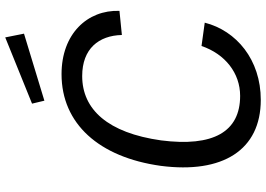

<svg xmlns="http://www.w3.org/2000/svg" viewBox="-158 -824 993 716"><g transform="rotate(-90 338.0 -466.5)"><path d="M556 -943 309 -843 320 -797 570 -873ZM419 -733C234 -733 109 -593 77 -363C47 -132 136 10 323 10C473 10 581 -81 611 -199L524 -211C494 -123 423 -67 338 -67C204 -67 147 -167 172 -362C200 -560 287 -656 412 -656C514 -656 563 -594 565 -508L655 -517C659 -637 569 -733 419 -733Z"/></g></svg>

Font: United Sans
Style: Italic
Weight: 400
Italic angle: -8°
Designer: Pablo Impallari, Rodrigo Fuenzalida (Modified by Dan O. Williams)
Version: Version 1.000;PS 001.000;hotconv 1.0.88;makeotf.lib2.5.64775